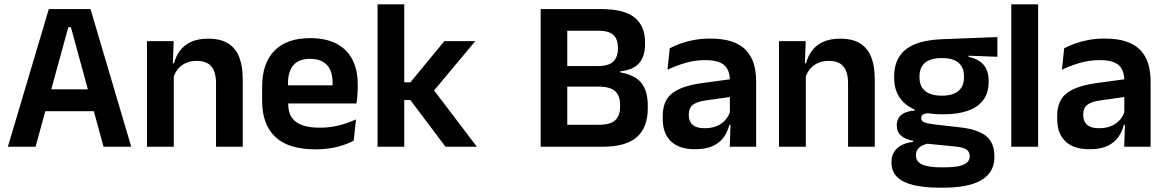

<svg xmlns="http://www.w3.org/2000/svg" viewBox="-20 -681 5409 891"><path d="M16.5 0 206.5 -639H400L589 0H460.5L309 -555H297L145 0ZM157.5 -165V-266.5H447V-165Z M982.5 0V-295.5Q982.5 -327 974 -350Q965.5 -373 946 -385.8Q926.5 -398.5 893 -398.5Q863 -398.5 840.8 -387.8Q818.5 -377 804.2 -358.8Q790 -340.5 783.5 -317L764 -387H787.5Q795.5 -419 814.5 -445Q833.5 -471 865.8 -486.2Q898 -501.5 946.5 -501.5Q1002.5 -501.5 1037.8 -480Q1073 -458.5 1089.8 -416.8Q1106.5 -375 1106.5 -313V0ZM662 0V-490H786L781.5 -371.5L786.5 -361.5V0Z M1443.5 12Q1318 12 1257.2 -45.8Q1196.5 -103.5 1196.5 -213V-279Q1196.5 -387 1253.2 -445.5Q1310 -504 1419.5 -504Q1493 -504 1542 -478Q1591 -452 1615.5 -404.2Q1640 -356.5 1640 -290.5V-273Q1640 -255 1638.5 -236.2Q1637 -217.5 1634 -201H1521Q1522.5 -228.5 1523 -253Q1523.5 -277.5 1523.5 -297Q1523.5 -333 1512 -357.5Q1500.5 -382 1477.5 -395Q1454.5 -408 1419.5 -408Q1367 -408 1341.8 -378.8Q1316.5 -349.5 1316.5 -295.5V-250L1317.5 -236V-197Q1317.5 -173.5 1324.8 -153.5Q1332 -133.5 1349 -119Q1366 -104.5 1394.5 -96.5Q1423 -88.5 1465 -88.5Q1511.5 -88.5 1553 -99Q1594.5 -109.5 1632 -127L1621.5 -28.5Q1588 -10 1543 1Q1498 12 1443.5 12ZM1262 -201V-285H1609V-201Z M2047.5 0 1884.5 -216.5H1840V-299H1884.5L2042 -490H2185.5L1984.5 -249.5V-274.5L2193 0ZM1732 0V-661H1856V0Z M2579 0V-102H2759.5Q2813 -102 2835.2 -123.2Q2857.5 -144.5 2857.5 -184V-196.5Q2857.5 -236.5 2834.8 -257.8Q2812 -279 2756.5 -279H2577.5V-374.5H2754Q2805 -374.5 2826.2 -395.5Q2847.5 -416.5 2847.5 -454.5V-461Q2847.5 -498.5 2826.8 -518.5Q2806 -538.5 2754 -538.5H2576.5V-639H2767Q2877 -639 2925.2 -599.5Q2973.5 -560 2973.5 -484.5V-476.5Q2973.5 -419 2945.5 -387.5Q2917.5 -356 2858 -350V-345Q2925 -334 2955.5 -297Q2986 -260 2986 -193V-176.5Q2986 -90.5 2935.8 -45.2Q2885.5 0 2774 0ZM2489 0V-639H2612.5V0Z M3366.5 0 3370.5 -119.5 3367 -131V-284.5V-307Q3367 -356 3340.5 -379Q3314 -402 3253.5 -402Q3203 -402 3158.8 -388.5Q3114.5 -375 3077.5 -357.5L3088 -457Q3110 -468.5 3138 -478.8Q3166 -489 3200.8 -495.5Q3235.5 -502 3276 -502Q3336 -502 3376.8 -488Q3417.5 -474 3442.2 -447.8Q3467 -421.5 3478 -385Q3489 -348.5 3489 -304V0ZM3205 11.5Q3132 11.5 3093.8 -25Q3055.5 -61.5 3055.5 -128.5V-143Q3055.5 -214 3099.5 -248.2Q3143.5 -282.5 3238.5 -295.5L3378.5 -314.5L3385.5 -233.5L3256 -215Q3213 -209 3194.8 -194.2Q3176.5 -179.5 3176.5 -151V-145.5Q3176.5 -117.5 3194.2 -101.8Q3212 -86 3249.5 -86Q3283.5 -86 3307.8 -96.8Q3332 -107.5 3347.2 -125.5Q3362.5 -143.5 3369 -165.5L3386.5 -102H3365Q3357 -70.5 3339.2 -45Q3321.5 -19.5 3289.2 -4Q3257 11.5 3205 11.5Z M3915.5 0V-295.5Q3915.5 -327 3907 -350Q3898.5 -373 3879 -385.8Q3859.5 -398.5 3826 -398.5Q3796 -398.5 3773.8 -387.8Q3751.5 -377 3737.2 -358.8Q3723 -340.5 3716.5 -317L3697 -387H3720.5Q3728.5 -419 3747.5 -445Q3766.5 -471 3798.8 -486.2Q3831 -501.5 3879.5 -501.5Q3935.5 -501.5 3970.8 -480Q4006 -458.5 4022.8 -416.8Q4039.5 -375 4039.5 -313V0ZM3595 0V-490H3719L3714.5 -371.5L3719.5 -361.5V0Z M4354 -150.5Q4244 -150.5 4186.8 -194.5Q4129.5 -238.5 4129.5 -319V-326.5Q4129.5 -379 4152.2 -416.5Q4175 -454 4224 -475Q4273 -496 4350.5 -499L4608.5 -509V-417.5L4475 -422.5V-417Q4506.5 -410.5 4527 -396Q4547.5 -381.5 4557.8 -359Q4568 -336.5 4568 -305V-300.5Q4568 -227.5 4514.8 -189Q4461.5 -150.5 4354 -150.5ZM4348.5 95.5H4362.5Q4401.5 95.5 4427.5 90.2Q4453.5 85 4466.8 74Q4480 63 4480 45.5V44Q4480 22.5 4463.8 12.2Q4447.5 2 4410 -1.5L4267 -15.5L4296 -17Q4276.5 -13.5 4261.8 -6.5Q4247 0.5 4238.8 11.8Q4230.5 23 4230.5 39.5V40.5Q4230.5 60 4243.8 72.2Q4257 84.5 4283.5 90Q4310 95.5 4348.5 95.5ZM4342 190Q4271 190 4220.8 178.2Q4170.5 166.5 4143.8 140.8Q4117 115 4117 73V71Q4117 42.5 4129.8 23Q4142.5 3.5 4165.2 -8Q4188 -19.5 4217.5 -22.5V-27.5Q4180 -35 4160.8 -52.2Q4141.5 -69.5 4141.5 -99V-99.5Q4141.5 -120.5 4151 -135Q4160.5 -149.5 4179 -157.8Q4197.5 -166 4225 -168V-181.5L4333 -155L4297.5 -156Q4273.5 -155.5 4264.2 -149.8Q4255 -144 4255 -133V-132.5Q4255 -119.5 4269.2 -113.5Q4283.5 -107.5 4317 -103.5L4435 -90Q4517 -81 4555.8 -50Q4594.5 -19 4594.5 44.5V47.5Q4594.5 96.5 4566.8 128Q4539 159.5 4486.5 174.8Q4434 190 4359.5 190ZM4351 -237Q4385.5 -237 4408 -246.8Q4430.5 -256.5 4442 -275.5Q4453.5 -294.5 4453.5 -321.5V-327.5Q4453.5 -354.5 4442.2 -373.2Q4431 -392 4408.8 -401.8Q4386.5 -411.5 4352 -411.5H4350.5Q4314 -411.5 4291.2 -401.2Q4268.5 -391 4257.8 -372.2Q4247 -353.5 4247 -327.5V-321.5Q4247 -294.5 4258.5 -275.5Q4270 -256.5 4293 -246.8Q4316 -237 4351 -237Z M4673 0V-661H4797.5V0Z M5197 0 5201 -119.5 5197.5 -131V-284.5V-307Q5197.5 -356 5171 -379Q5144.5 -402 5084 -402Q5033.5 -402 4989.2 -388.5Q4945 -375 4908 -357.5L4918.5 -457Q4940.5 -468.5 4968.5 -478.8Q4996.5 -489 5031.2 -495.5Q5066 -502 5106.5 -502Q5166.5 -502 5207.2 -488Q5248 -474 5272.8 -447.8Q5297.5 -421.5 5308.5 -385Q5319.5 -348.5 5319.5 -304V0ZM5035.5 11.5Q4962.5 11.5 4924.2 -25Q4886 -61.5 4886 -128.5V-143Q4886 -214 4930 -248.2Q4974 -282.5 5069 -295.5L5209 -314.5L5216 -233.5L5086.5 -215Q5043.5 -209 5025.2 -194.2Q5007 -179.5 5007 -151V-145.5Q5007 -117.5 5024.8 -101.8Q5042.5 -86 5080 -86Q5114 -86 5138.2 -96.8Q5162.5 -107.5 5177.8 -125.5Q5193 -143.5 5199.5 -165.5L5217 -102H5195.5Q5187.5 -70.5 5169.8 -45Q5152 -19.5 5119.8 -4Q5087.5 11.5 5035.5 11.5Z"/></svg>

Font: Anek Bangla
Style: Semi-bold
Weight: 600
Designer: Sulekha Rajkumar (Bangla), Yesha Goshar (Latin)
Foundry: Ek Type
Version: Version 1.002;March 21, 2022;FontCreator 13.0.0.2683 64-bit